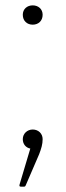

<svg xmlns="http://www.w3.org/2000/svg" viewBox="-20 -532 245 716"><path d="M102 -440C123 -440 139 -454 139 -477C139 -498 123 -512 102 -512C81 -512 65 -498 65 -477C65 -454 81 -440 102 -440ZM93 22 53 156C51 163 54 164 58 164H69C72 164 74 164 76 159L126 43C134 22 139 6 139 -13C139 -34 123 -49 102 -49C82 -49 65 -34 65 -13C65 6 77 19 93 22Z"/></svg>

Font: LINE Seed JP_OTF Thin
Style: Regular
Weight: 250
Designer: LY Corporation & Fontrix & Fontworks
Version: Version 1.007